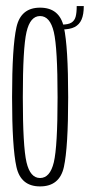

<svg xmlns="http://www.w3.org/2000/svg" viewBox="-20 -630 304 652"><path d="M116 3Q182.5 3 197 -63.2Q211.5 -129.5 211.5 -299.5Q211.5 -470.5 197 -537.2Q182.5 -604 116 -604Q50.5 -604 35.8 -537.2Q21 -470.5 21 -299.5Q21 -129.5 35.8 -63.2Q50.5 3 116 3ZM116 -25.5Q82.5 -25.5 70 -79Q57.5 -132.5 57.5 -299.5Q57.5 -467 70 -521.2Q82.5 -575.5 116 -575.5Q150 -575.5 162.8 -521.2Q175.5 -467 175.5 -299.5Q175.5 -132.5 162.8 -79Q150 -25.5 116 -25.5ZM190 -546.5V-530Q217.5 -530 233.5 -538.2Q249.5 -546.5 257 -563.8Q264.5 -581 264.5 -609.5H240.5Q240.5 -586.5 236.8 -573Q233 -559.5 222.2 -553Q211.5 -546.5 190 -546.5Z"/></svg>

Font: Anybody ExtraCondensed ExtraLight
Style: Regular
Weight: 250
Width: 2
Version: Version 1.113;gftools[0.9.25]